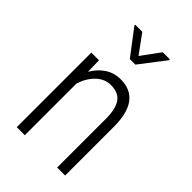

<svg xmlns="http://www.w3.org/2000/svg" viewBox="-223 -829 914 914"><g transform="rotate(45 234.5 -372.0)"><path d="M124 -502V-500.5L125.5 -425.8Q147.5 -463.9 180.7 -486.8Q215.8 -511.2 261.2 -511.2Q395 -511.2 397.9 -335.9V-1.5V0H397H345.7H344.2V-1.5V-330.1Q343.8 -396.5 320.8 -428.2Q297.9 -459 248 -459Q207.5 -459 175.3 -429.2Q143.1 -399.4 126.5 -347.7V-1.5V0H125H73.2H72.3V-1.5V-500.5V-502H73.2H122.6ZM242.7 -649.4 311.5 -743.7H359.4V-737.8L261.2 -609.9H223.6L126 -738.3V-743.7H173.8Z"/></g></svg>

Font: MAUL Condensed Light
Style: Light
Weight: 300
Designer: MAUL
Version: Version 2.137; 2017; ttfautohint (v1.8.3)